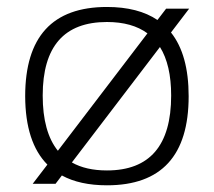

<svg xmlns="http://www.w3.org/2000/svg" viewBox="-20 -538 627 562"><path d="M190.4 -62.5Q231.4 -39.1 293 -39.1Q481 -39.1 481 -258.3Q481 -348.1 448.2 -400.4ZM149.4 -96.7 411.6 -440.4Q366.7 -473.6 293 -473.6Q105 -473.6 105 -258.3Q105 -151.9 149.4 -96.7ZM161.1 -24.4 142.6 0H75.7L118.7 -56.2Q54.2 -121.1 53.7 -256.3Q53.7 -517.6 293 -517.6Q384.3 -517.6 440.9 -479.5L466.3 -512.7H533.7L480.5 -442.9Q532.2 -377.9 532.2 -256.3Q532.2 4.4 293 4.4Q213.9 4.4 161.1 -24.4Z"/></svg>

Font: Sansation Light
Style: Light
Weight: 300
Designer: Bernd Montag
Version: Version 1.301